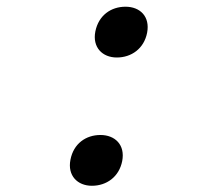

<svg xmlns="http://www.w3.org/2000/svg" viewBox="-20 -552 660 586"><path d="M260.5 15C305 15 343.5 -12 353 -60.5C362.5 -110 331 -140 286.5 -140C242.5 -140 204.5 -114 195 -64.5C185.5 -16 216.5 15 260.5 15ZM271 -456C261.5 -407.5 292.5 -376.5 336.5 -376.5C381 -376.5 419.5 -403.5 429 -452C438.5 -501.5 407.5 -531.5 363 -531.5C319 -531.5 281 -505.5 271 -456Z"/></svg>

Font: Monaspace Krypton ExtraLight
Style: Italic
Weight: 200
Italic angle: -11°
Designer: Riley Cran & the Lettermatic Team
Foundry: Lettermatic
Version: Version 1.101 (Monaspace Krypton)